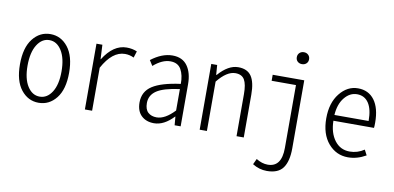

<svg xmlns="http://www.w3.org/2000/svg" viewBox="-86 -1028 3149 1533"><g transform="rotate(10 1488.5 -261.5)"><path d="M50.8 -265.6Q50.8 -400.4 107.4 -472.7Q164.1 -544.9 250 -544.9Q335.9 -544.9 392.6 -472.7Q449.2 -400.4 449.2 -265.6Q449.2 -131.8 392.6 -60.1Q335.9 11.7 250 11.7Q164.1 11.7 107.4 -60.1Q50.8 -131.8 50.8 -265.6ZM387.7 -265.6Q387.7 -373 349.1 -434.6Q310.5 -496.1 250 -496.1Q189.5 -496.1 150.9 -434.6Q112.3 -373 112.3 -265.6Q112.3 -159.2 150.9 -98.6Q189.5 -38.1 250 -38.1Q310.5 -38.1 349.1 -98.6Q387.7 -159.2 387.7 -265.6Z M624 0V-533.2H671.9L677.7 -417H679.7Q759.8 -544.9 867.2 -544.9Q914.1 -544.9 952.1 -528.3L935.5 -475.6Q901.4 -492.2 863.3 -492.2Q760.7 -492.2 682.6 -348.6V0Z M1185.5 12.7Q1122.1 12.7 1083 -24.4Q1043.9 -61.5 1043.9 -131.8Q1043.9 -219.7 1116.2 -266.6Q1188.5 -313.5 1342.8 -334Q1343.8 -404.3 1317.9 -450.7Q1292 -497.1 1230.5 -497.1Q1164.1 -497.1 1093.8 -435.5L1066.4 -478.5Q1154.3 -545.9 1239.3 -545.9Q1320.3 -545.9 1360.4 -489.7Q1400.4 -433.6 1400.4 -340.8V0H1351.6L1345.7 -69.3H1343.8Q1266.6 12.7 1185.5 12.7ZM1198.2 -37.1Q1266.6 -37.1 1342.8 -118.2V-292Q1211.9 -274.4 1157.2 -237.3Q1102.5 -200.2 1102.5 -136.7Q1102.5 -85 1128.9 -61Q1155.3 -37.1 1198.2 -37.1Z M1554.7 0V-533.2H1602.5L1608.4 -454.1H1612.3Q1691.4 -544.9 1772.5 -544.9Q1845.7 -544.9 1878.9 -496.6Q1912.1 -448.2 1912.1 -346.7V0H1853.5V-340.8Q1853.5 -420.9 1832 -457.5Q1810.5 -494.1 1757.8 -494.1Q1688.5 -494.1 1613.3 -400.4V0Z M2138.7 231.4Q2077.1 231.4 2022.5 197.3L2043.9 151.4Q2090.8 180.7 2137.7 180.7Q2250 180.7 2250 25.4V-484.4H2052.7V-533.2H2308.6V18.6Q2308.6 123 2270 177.2Q2231.4 231.4 2138.7 231.4ZM2303.2 -670.4Q2289.1 -657.2 2267.6 -657.2Q2246.1 -657.2 2231.9 -670.4Q2217.8 -683.6 2217.8 -705.1Q2217.8 -726.6 2231.9 -740.2Q2246.1 -753.9 2267.6 -753.9Q2289.1 -753.9 2303.2 -740.2Q2317.4 -726.6 2317.4 -705.1Q2317.4 -683.6 2303.2 -670.4Z M2757.8 11.7Q2662.1 11.7 2598.1 -63Q2534.2 -137.7 2534.2 -265.6Q2534.2 -390.6 2595.7 -467.8Q2657.2 -544.9 2743.2 -544.9Q2829.1 -544.9 2877 -480.5Q2924.8 -416 2924.8 -298.8Q2924.8 -269.5 2922.9 -255.9H2593.8Q2595.7 -157.2 2641.6 -96.7Q2687.5 -36.1 2763.7 -36.1Q2827.1 -36.1 2880.9 -72.3L2903.3 -29.3Q2832 11.7 2757.8 11.7ZM2593.8 -302.7H2871.1Q2871.1 -398.4 2837.9 -447.8Q2804.7 -497.1 2744.1 -497.1Q2685.5 -497.1 2642.6 -444.3Q2599.6 -391.6 2593.8 -302.7Z"/></g></svg>

Font: GenEi Gothic M Light
Style: Regular
Weight: 300
Designer: o_tamon (Modified); [Source Han Sans]
Ryoko NISHIZUKA  (kana & ideographs); Paul D. Hunt (Latin, Greek & Cyrillic); Wenl
Version: Version 1.1a;Original Version 1.004